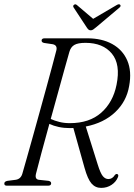

<svg xmlns="http://www.w3.org/2000/svg" viewBox="-22 -882 638 912"><path d="M538 -40Q529.5 -18.5 508 -4Q486.5 10.5 458.5 10.5Q431 10.5 412.8 -10.2Q394.5 -31 379.5 -85L326.5 -274Q319 -274 311 -273.5Q282 -273.5 257.2 -278.8Q232.5 -284 212.5 -293.5Q192 -219.5 174.8 -155.5Q157.5 -91.5 149 -57Q142.5 -31 162 -28L209 -23Q221 -20 221 -11.5Q221 0 206.5 0H10.5Q-2 0 -1.5 -10.5Q-1.5 -20 13.5 -23L52.5 -28Q76.5 -31.5 84 -56.5Q92 -84.5 105.2 -130.8Q118.5 -177 134.2 -234Q150 -291 166.8 -351.5Q183.5 -412 199 -468.5Q214.5 -525 226.8 -571Q239 -617 246 -644Q251 -667.5 228 -672L187.5 -678Q175.5 -680.5 175.5 -689.5Q176 -700 190 -700H393Q462 -700 511.2 -672.8Q560.5 -645.5 582.5 -594.8Q604.5 -544 591.5 -473.5Q579 -400 525 -349Q471 -298 385.5 -281L442 -101Q455 -59 466.5 -45.2Q478 -31.5 493 -31.5Q511.5 -31.5 523.5 -50.5Q529.5 -57.5 535.5 -55Q543 -51.5 538 -40ZM307.5 -635.5Q299 -606.5 285 -555.8Q271 -505 253.8 -442.8Q236.5 -380.5 219 -317Q237 -308.5 260 -302.8Q283 -297 309.5 -297Q403 -297 459 -346.8Q515 -396.5 531.5 -479Q551.5 -576.5 509.2 -627.5Q467 -678.5 384 -678.5Q348 -678.5 331 -668.5Q314 -658.5 307.5 -635.5ZM434.5 -752.5Q426.5 -746 421 -742Q415.5 -738 409 -738Q402 -738 398 -741.8Q394 -745.5 389.5 -752.5L328 -846Q322.5 -854.5 330 -859.5Q336.5 -864.5 344.5 -857L420.5 -792.5L530.5 -857Q543.5 -865 548.5 -859.5Q554.5 -853.5 545 -845.5Z"/></svg>

Font: Fraunces 144pt Soft Light
Style: Italic
Weight: 300
Italic angle: -16°
Version: Version 1.000;[b76b70a41]